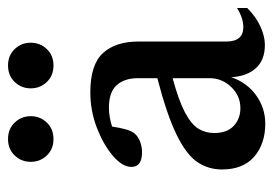

<svg xmlns="http://www.w3.org/2000/svg" viewBox="-123 -563 696 490"><g transform="rotate(-90 225.0 -318.0)"><path d="M355.5 10Q316.5 10 295.8 -13.2Q275 -36.5 273 -76Q259.5 -36 227 -12.5Q194.5 11 154.5 11Q103 11 70.2 -17.2Q37.5 -45.5 37.5 -99.5Q37.5 -134.5 56.5 -162.5Q75.5 -190.5 126 -215.2Q176.5 -240 270.5 -264.5V-314Q270.5 -348 252.8 -368Q235 -388 195 -388Q172.5 -388 147 -380Q144 -359 139.5 -343.8Q135 -328.5 128 -321Q120 -312.5 107.2 -308Q94.5 -303.5 81.5 -303.5Q44 -303.5 44 -330.5Q44 -353.5 72.2 -377.8Q100.5 -402 144 -418.8Q187.5 -435.5 234 -435.5Q305.5 -435.5 334.8 -403Q364 -370.5 364 -313V-88.5Q364 -45 401 -45Q423.5 -45 449.5 -61V-35Q427 -12.5 402 -1.2Q377 10 355.5 10ZM130.5 -119.5Q130.5 -86.5 148.8 -69.5Q167 -52.5 194 -52.5Q225.5 -52.5 248 -76Q270.5 -99.5 270.5 -131V-225.5Q213.5 -210 183.2 -194Q153 -178 141.8 -160Q130.5 -142 130.5 -119.5ZM115 -529.5Q89.5 -529.5 73.2 -546.5Q57 -563.5 57 -587.5Q57 -611.5 73.2 -628.5Q89.5 -645.5 115 -645.5Q141 -645.5 157.2 -628.5Q173.5 -611.5 173.5 -587.5Q173.5 -563.5 157.2 -546.5Q141 -529.5 115 -529.5ZM303 -529.5Q277 -529.5 260.8 -546.5Q244.5 -563.5 244.5 -587.5Q244.5 -611.5 260.8 -628.5Q277 -645.5 303 -645.5Q328.5 -645.5 344.8 -628.5Q361 -611.5 361 -587.5Q361 -563.5 344.8 -546.5Q328.5 -529.5 303 -529.5Z"/></g></svg>

Font: Newsreader Text Medium
Style: Regular
Weight: 500
Designer: Hugues Gentile
Foundry: Production Type
Version: Version 1.001